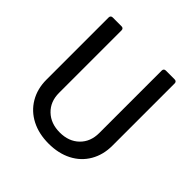

<svg xmlns="http://www.w3.org/2000/svg" viewBox="-185 -851 1010 1010"><g transform="rotate(45 320.5 -346.0)"><path d="M75 -222V-685Q75 -692 79 -696Q83 -700 90 -700H156Q163 -700 167 -696Q171 -692 171 -685V-220Q171 -155 212.5 -115Q254 -75 321 -75Q388 -75 429 -115Q470 -155 470 -220V-685Q470 -692 474 -696Q478 -700 485 -700H551Q558 -700 562 -696Q566 -692 566 -685V-222Q566 -154 535.5 -101.5Q505 -49 449.5 -20.5Q394 8 321 8Q248 8 192.5 -20.5Q137 -49 106 -101.5Q75 -154 75 -222Z"/></g></svg>

Font: Barlow_Medium_SS
Style: Regular
Weight: 500
Designer: Jeremy Tribby
Foundry: Jeremy Tribby
Version: Version 1.101 August 23, 2024